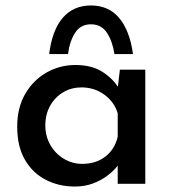

<svg xmlns="http://www.w3.org/2000/svg" viewBox="-20 -673 631 703"><path d="M254 10Q195 10 147 -15Q99 -40 71 -88.5Q43 -137 43 -209Q43 -279 72.5 -329.5Q102 -380 150.5 -407.5Q199 -435 256 -435Q316 -435 355 -410Q394 -385 415 -350L409 -334L419 -418H512V0H411V-106L421 -81Q417 -73 404 -58Q391 -43 370 -27.5Q349 -12 319.5 -1Q290 10 254 10ZM281 -73Q331 -73 365.5 -99.5Q400 -126 411 -172V-258Q399 -299 362.5 -326Q326 -353 278 -353Q242 -353 212 -335.5Q182 -318 164 -286.5Q146 -255 146 -214Q146 -174 164.5 -142Q183 -110 214 -91.5Q245 -73 281 -73ZM313 -653Q378 -653 416.5 -607Q455 -561 467 -475H399Q392 -522 371.5 -553Q351 -584 313 -584Q275 -584 255 -553Q235 -522 229 -475H160Q171 -563 210 -608Q249 -653 313 -653Z"/></svg>

Font: Reem Kufi Fun
Style: Regular
Weight: 400
Designer: Khaled Hosny
Version: Version 1.005